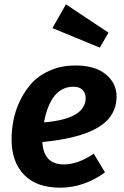

<svg xmlns="http://www.w3.org/2000/svg" viewBox="-20 -847 569 883"><path d="M479 -696.8 439 -627.9 221.2 -717.8 283.2 -827.1ZM516.1 -402.8Q516.1 -371.6 505.9 -345.2Q495.6 -318.8 478.3 -299.3Q460.9 -279.8 435.1 -263.7Q409.2 -247.6 380.6 -236.6Q352.1 -225.6 316.4 -216.8Q280.8 -208 247.3 -202.9Q213.9 -197.8 174.8 -193.8Q180.2 -90.8 273.9 -90.8Q338.4 -90.8 411.1 -140.1L462.9 -54.2Q365.7 16.1 256.8 16.1Q147.5 16.1 90.3 -43.5Q33.2 -103 33.2 -206.1Q33.2 -252 42.5 -297.4Q51.8 -342.8 74.2 -388.2Q96.7 -433.6 129.4 -468.3Q162.1 -502.9 213.4 -524.4Q264.6 -545.9 327.1 -545.9Q417 -545.9 466.6 -505.1Q516.1 -464.4 516.1 -402.8ZM182.1 -284.2Q374 -299.8 374 -397Q374 -417.5 360.4 -432.9Q346.7 -448.2 316.9 -448.2Q287.1 -448.2 263.2 -434.3Q239.3 -420.4 223.4 -396Q207.5 -371.6 197.8 -344Q188 -316.4 182.1 -284.2Z"/></svg>

Font: FiraGO SemiBold
Style: Italic
Weight: 600
Italic angle: -8°
Designer: bBox Type GmbH
Foundry: bBox Type GmbH
Version: Version 1.001;PS 001.001;hotconv 1.0.88;makeotf.lib2.5.64775